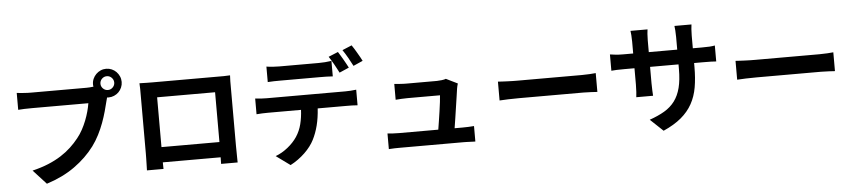

<svg xmlns="http://www.w3.org/2000/svg" viewBox="-50 -1193 7079 1594"><g transform="rotate(-5 3490.0 -396.0)"><path d="M861 -676Q884 -676 901 -693Q918 -710 918 -733Q918 -757 901 -774Q884 -791 861 -791Q837 -791 820 -774Q803 -757 803 -733Q803 -710 820 -693Q837 -676 861 -676ZM686 -710Q697 -710 711.5 -711Q726 -712 743 -714Q742 -719 741.5 -723.5Q741 -728 741 -733Q741 -758 750.5 -779.5Q760 -801 776.5 -817.5Q793 -834 814.5 -843.5Q836 -853 861 -853Q885 -853 907 -843.5Q929 -834 945 -817.5Q961 -801 970.5 -779.5Q980 -758 980 -733Q980 -709 970.5 -687Q961 -665 945 -649Q929 -633 907 -623.5Q885 -614 861 -614Q858 -614 854.5 -614Q851 -614 848 -615L840 -585Q831 -548 818.5 -502.5Q806 -457 788 -408Q770 -359 745.5 -311Q721 -263 690 -221Q622 -130 522.5 -59Q423 12 288 55L179 -64Q254 -82 313 -106.5Q372 -131 419 -161Q466 -191 503.5 -226Q541 -261 571 -299Q596 -330 615.5 -366Q635 -402 649.5 -439Q664 -476 674 -512.5Q684 -549 689 -581H223Q188 -581 156 -580Q124 -579 104 -577V-718Q115 -716 130 -715Q145 -714 161.5 -712.5Q178 -711 194.5 -710.5Q211 -710 223 -710Z M1262 -580V-165H1745V-580ZM1879 -122Q1879 -107 1879.5 -84Q1880 -61 1880 -39Q1880 -17 1880.5 -0.5Q1881 16 1881 17H1743L1744 -38H1262L1263 17H1125Q1125 15 1125.5 -0.5Q1126 -16 1126.5 -37Q1127 -58 1127.5 -81.5Q1128 -105 1128 -123V-612Q1128 -633 1128 -660.5Q1128 -688 1126 -709Q1157 -708 1184.5 -707.5Q1212 -707 1232 -707H1782Q1801 -707 1827.5 -707Q1854 -707 1881 -709Q1879 -686 1879 -660.5Q1879 -635 1879 -612Z M2909 -698Q2893 -730 2871 -768.5Q2849 -807 2829 -836L2908 -869Q2918 -855 2929 -837Q2940 -819 2951 -800Q2962 -781 2972 -763.5Q2982 -746 2988 -733ZM2789 -652Q2781 -667 2771.5 -685.5Q2762 -704 2751.5 -722.5Q2741 -741 2730.5 -758.5Q2720 -776 2710 -791L2790 -824Q2799 -810 2810 -792Q2821 -774 2831.5 -755.5Q2842 -737 2852 -719Q2862 -701 2869 -687ZM2295 -629Q2269 -629 2240 -628.5Q2211 -628 2188 -626V-755Q2212 -751 2240.5 -749Q2269 -747 2295 -747H2622Q2648 -747 2676 -749Q2704 -751 2730 -755V-626Q2704 -628 2676 -628.5Q2648 -629 2622 -629ZM2823 -493Q2839 -493 2866.5 -494.5Q2894 -496 2914 -499V-369Q2895 -371 2869.5 -371.5Q2844 -372 2823 -372H2582Q2577 -294 2561 -231Q2545 -168 2518 -115Q2505 -89 2484.5 -62Q2464 -35 2438 -10Q2412 15 2381 37.5Q2350 60 2317 77L2200 -8Q2254 -28 2302.5 -67Q2351 -106 2381 -151Q2412 -198 2426 -253.5Q2440 -309 2443 -372H2168Q2146 -372 2119.5 -371Q2093 -370 2072 -368V-499Q2095 -496 2120 -494.5Q2145 -493 2168 -493Z M3764 -109Q3784 -109 3813 -110Q3842 -111 3862 -113V16Q3854 16 3842 15.5Q3830 15 3816.5 14.5Q3803 14 3790 13.5Q3777 13 3767 13H3240Q3213 13 3191.5 13.5Q3170 14 3141 16V-114Q3161 -112 3187.5 -110.5Q3214 -109 3240 -109H3564Q3569 -141 3575.5 -181.5Q3582 -222 3587.5 -261.5Q3593 -301 3597.5 -336Q3602 -371 3603 -392H3333Q3309 -392 3282 -390.5Q3255 -389 3233 -387V-519Q3243 -518 3256 -517Q3269 -516 3282.5 -515Q3296 -514 3309 -513.5Q3322 -513 3332 -513H3588Q3604 -513 3628.5 -516Q3653 -519 3663 -524L3759 -477Q3755 -467 3753 -455Q3751 -443 3749 -435Q3746 -413 3740 -372.5Q3734 -332 3727 -285.5Q3720 -239 3713 -192Q3706 -145 3700 -109Z M4092 -463Q4105 -462 4125 -461Q4145 -460 4166.5 -459Q4188 -458 4210.5 -457.5Q4233 -457 4253 -457H4790Q4825 -457 4856 -459Q4887 -461 4907 -463V-306Q4889 -307 4855.5 -309Q4822 -311 4790 -311H4253Q4210 -311 4165 -309.5Q4120 -308 4092 -306Z M5802 -598Q5842 -598 5867 -599.5Q5892 -601 5912 -605V-472Q5879 -475 5802 -475H5728V-442Q5728 -349 5715 -273.5Q5702 -198 5668 -136.5Q5634 -75 5575.5 -26Q5517 23 5427 63L5320 -38Q5392 -63 5444.5 -94Q5497 -125 5531 -170.5Q5565 -216 5581.5 -280.5Q5598 -345 5598 -437V-475H5361V-339Q5361 -306 5362.5 -277.5Q5364 -249 5365 -234H5225Q5227 -249 5229 -277Q5231 -305 5231 -339V-475H5146Q5108 -475 5081.5 -474Q5055 -473 5038 -471V-607Q5052 -605 5080 -601.5Q5108 -598 5146 -598H5231V-697Q5231 -726 5229 -749.5Q5227 -773 5225 -787H5367Q5365 -773 5363 -749.5Q5361 -726 5361 -696V-598H5598V-703Q5598 -733 5596 -757Q5594 -781 5592 -796H5734Q5732 -781 5730 -757Q5728 -733 5728 -703V-598Z M6072 -463Q6085 -462 6105 -461Q6125 -460 6146.5 -459Q6168 -458 6190.5 -457.5Q6213 -457 6233 -457H6770Q6805 -457 6836 -459Q6867 -461 6887 -463V-306Q6869 -307 6835.5 -309Q6802 -311 6770 -311H6233Q6190 -311 6145 -309.5Q6100 -308 6072 -306Z"/></g></svg>

Font: SpoqaHanSansJP-Bold
Style: Regular
Weight: 700
Designer: [Source Han Sans]
Ryoko NISHIZUKA  (kana & ideographs); Paul D. Hunt (Latin, Greek & Cyrillic); Wenlong ZHANG  (bopomofo
Foundry: Spoqa (http://bi.spoqa.com)
Version: Version 1.002.20150607